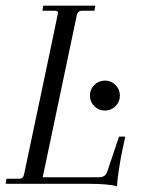

<svg xmlns="http://www.w3.org/2000/svg" viewBox="-31 -650 518 679"><path d="M317 -23Q329 -23 337 -27.5Q345 -32 349 -45L390 -167H412L402 -120Q394 -82 388.5 -44Q383 -6 383 9Q354 0 280 0H-11L-8 -18H38Q51 -18 54 -33L110 -298Q174 -601 174 -604Q174 -612 163 -612H119L122 -630H306L303 -612H258Q245 -612 241 -598L120 -23ZM340 -365Q362 -365 377.5 -349.5Q393 -334 393 -312Q393 -290 377.5 -274.5Q362 -259 340 -259Q318 -259 302.5 -274.5Q287 -290 287 -312Q287 -334 302.5 -349.5Q318 -365 340 -365Z"/></svg>

Font: Arapey
Style: Italic
Weight: 400
Italic angle: -12°
Designer: Eduardo Rodriguez Tunni
Foundry: Eduardo Rodriguez Tunni
Version: Version 3.000